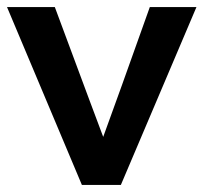

<svg xmlns="http://www.w3.org/2000/svg" viewBox="-31 -521 601 541"><path d="M309.6 0 522.5 -501H391.1C329.1 -327.1 285.6 -205.1 259.8 -135.3C255.4 -146.5 210 -268.1 123.5 -501H-11.2L199.7 0Z"/></svg>

Font: Ride
Style: Bold
Weight: 700
Version: Version 3.000